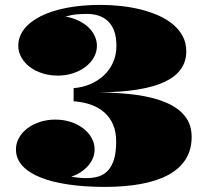

<svg xmlns="http://www.w3.org/2000/svg" viewBox="-20 -730 838 769"><path d="M43.9 -131.8Q43.9 -156.7 56.4 -178.5Q68.8 -200.2 90.1 -216.3Q111.3 -232.4 140.1 -241.7Q168.9 -251 201.7 -251Q234.4 -251 262.9 -241.7Q291.5 -232.4 312.7 -216.3Q334 -200.2 346.4 -178.5Q358.9 -156.7 358.9 -131.8Q358.9 -113.3 352.1 -96.7Q345.2 -80.1 332.8 -65.9Q320.3 -51.8 303.2 -40.5Q286.1 -29.3 265.6 -22.5Q281.2 -19.5 296.6 -18.1Q312 -16.6 325.7 -16.6Q353 -16.6 375 -23.4Q397 -30.3 412.6 -47.1Q428.2 -64 436.8 -92.3Q445.3 -120.6 445.3 -164.1Q445.3 -201.7 433.1 -230.5Q420.9 -259.3 398.4 -279.3Q376 -299.3 344.7 -310.5Q313.5 -321.8 274.9 -324.2V-377Q311 -379.9 342.3 -393.3Q373.5 -406.7 396.7 -428.7Q419.9 -450.7 433.1 -480.5Q446.3 -510.3 446.3 -546.4Q446.3 -581.5 437.3 -606Q428.2 -630.4 412.1 -645.5Q396 -660.6 374.5 -667.5Q353 -674.3 328.1 -674.3Q309.1 -674.3 288.1 -672.6Q267.1 -670.9 242.2 -663.6Q269 -659.2 292.2 -648.4Q315.4 -637.7 332.3 -622.3Q349.1 -606.9 358.6 -587.4Q368.2 -567.9 368.2 -546.4Q368.2 -521.5 355.7 -499.8Q343.3 -478 322 -461.9Q300.8 -445.8 272.2 -436.5Q243.7 -427.2 210.9 -427.2Q178.2 -427.2 149.4 -436.5Q120.6 -445.8 99.4 -461.9Q78.1 -478 65.7 -499.8Q53.2 -521.5 53.2 -546.4Q53.2 -583 76.4 -613Q99.6 -643.1 142.6 -664.8Q185.5 -686.5 246.6 -698.5Q307.6 -710.4 383.3 -710.4Q424.3 -710.4 465.6 -705.8Q506.8 -701.2 544.9 -691.7Q583 -682.1 616.2 -667.2Q649.4 -652.3 673.8 -631.6Q698.2 -610.8 712.2 -584.2Q726.1 -557.6 726.1 -524.4Q726.1 -443.8 640.9 -402.8Q555.7 -361.8 377.9 -359.9Q461.4 -358.9 529.5 -349.4Q597.7 -339.8 646.2 -318.8Q694.8 -297.9 721.2 -264.2Q747.6 -230.5 747.6 -181.6Q747.6 -129.9 723.6 -92Q699.7 -54.2 654.8 -29.8Q609.9 -5.4 545.4 6.6Q481 18.6 399.4 18.6Q319.8 18.6 254.4 9Q189 -0.5 142.1 -19.3Q95.2 -38.1 69.6 -66.2Q43.9 -94.2 43.9 -131.8Z"/></svg>

Font: GravitasOne
Style: Regular
Weight: 400
Designer: Riccardo De Franceschi
Foundry: Sorkin Type Co.
Version: Version 1.001